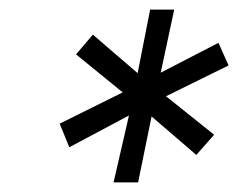

<svg xmlns="http://www.w3.org/2000/svg" viewBox="-20 -720 495 399"><path d="M216 -341 248 -480 124 -414 104 -463 235 -528 138 -607 173 -648 266 -568 292 -700H342L314 -569L434 -631L455 -584L325 -520L425 -440L388 -398L295 -478L267 -341Z"/></svg>

Font: Red Hat Text
Style: Italic
Weight: 300
Italic angle: -12°
Designer: Pentagram, MCKL
Foundry: Pentagram, MCKL
Version: Version 1.023